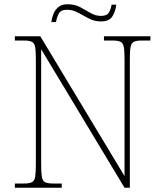

<svg xmlns="http://www.w3.org/2000/svg" viewBox="-20 -885 771 905"><path d="M50 0V-20H93Q118 -20 130 -26Q142 -32 145.5 -51Q149 -70 149 -108V-606Q149 -645 145.5 -663.5Q142 -682 130 -688Q118 -694 93 -694H50V-714H170L567 -55V-606Q567 -645 563.5 -663.5Q560 -682 548 -688Q536 -694 511 -694H470V-714H689V-694H648Q623 -694 611 -688Q599 -682 595.5 -663.5Q592 -645 592 -606V0H567L174 -653V-108Q174 -70 177.5 -51Q181 -32 193 -26Q205 -20 230 -20H271V0ZM456 -784Q425 -784 398.5 -798Q372 -812 347.5 -825.5Q323 -839 296 -839Q266 -839 256.5 -820Q247 -801 244 -781H222Q224 -799 231.5 -818.5Q239 -838 255 -851.5Q271 -865 298 -865Q332 -865 357.5 -851.5Q383 -838 406.5 -824Q430 -810 456 -810Q484 -810 493.5 -826.5Q503 -843 506 -863H528Q525 -834 510.5 -809Q496 -784 456 -784Z"/></svg>

Font: Noto Serif Tamil Thin
Style: Regular
Weight: 100
Designer: Indian Type Foundry, Tom Grace, and the Monotype Design Team
Foundry: Monotype Imaging Inc.
Version: Version 2.004; ttfautohint (v1.8.4.7-5d5b)